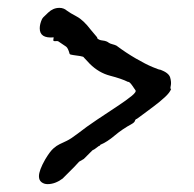

<svg xmlns="http://www.w3.org/2000/svg" viewBox="-20 -549 494 488"><path d="M101 -81Q92 -81 85.5 -86Q79 -91 79 -101Q79 -116 95 -144Q107 -164 115.5 -171.5Q124 -179 131.5 -182.5Q139 -186 149.5 -191Q160 -196 177 -209Q200 -227 227 -245Q254 -263 277.5 -278.5Q301 -294 314.5 -305Q328 -316 324 -320Q324 -320 316.5 -331Q309 -342 305 -341Q289 -349 260 -356.5Q231 -364 208 -387L193 -403Q193 -405 184 -406.5Q175 -408 166.5 -409Q158 -410 157 -412Q153 -427 148 -430.5Q143 -434 128 -444Q126 -445 122 -444.5Q118 -444 116 -445Q115 -447 116 -451Q117 -455 116 -454Q81 -451 81 -477Q81 -488 87 -501L90 -505Q90 -505 102.5 -517Q115 -529 131 -529Q142 -529 150 -522Q158 -516 175 -507Q192 -498 211 -473Q219 -463 227 -454V-452Q231 -447 241 -446Q251 -445 257 -440Q260 -438 266 -436.5Q272 -435 276 -433Q300 -415 325 -400.5Q350 -386 368 -378.5Q386 -371 387 -372Q409 -364 412.5 -352Q416 -340 414 -331Q412 -322 415 -323Q412 -314 399 -302Q386 -290 370.5 -278.5Q355 -267 343 -258Q331 -249 328 -247Q324 -246 323 -242Q322 -238 315 -234Q291 -221 271.5 -204.5Q252 -188 235 -181L234 -179Q232 -179 226 -174Q220 -169 215 -167L216 -168Q215 -167 206 -158Q197 -149 193 -145Q182 -139 181 -138Q180 -137 169 -125L139 -95Q120 -81 101 -81Z"/></svg>

Font: Vujahday Script
Style: Regular
Weight: 400
Designer: Robert E. Leuschke
Foundry: Robert E. Leuschke
Version: Version 1.010; ttfautohint (v1.8.3)